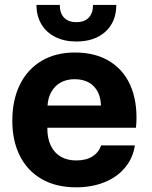

<svg xmlns="http://www.w3.org/2000/svg" viewBox="-20 -762 628 791"><path d="M30.7 -264.3Q30.7 -350.3 62.2 -413.8Q93.7 -477.3 151.7 -511.5Q209.7 -545.7 288.3 -545.7Q377 -545.7 436.8 -506.2Q496.7 -466.7 522.7 -396.5Q548.7 -326.3 540.3 -235.7H175Q174.7 -192 189.5 -161.7Q204.3 -131.3 231 -116.2Q257.7 -101 293.7 -101Q335 -101 360.8 -117.5Q386.7 -134 396.7 -163H535.7Q528 -111 495.3 -71.7Q462.7 -32.3 410.5 -11.3Q358.3 9.7 293.7 9.7Q211 9.7 151.8 -24.3Q92.7 -58.3 61.7 -120.2Q30.7 -182 30.7 -264.3ZM162.3 -327.3H409.7L396 -313Q397.3 -353.3 384.2 -380.7Q371 -408 346.5 -421.8Q322 -435.7 288.3 -435.7Q236.3 -435.7 205.8 -403Q175.3 -370.3 175.3 -313ZM130.3 -741.8H226.3Q226.3 -707 244.5 -688.8Q262.6 -670.6 294.8 -670.6Q326.9 -670.6 345 -688.8Q363.2 -707 363.2 -741.8H459.2Q458.9 -672 414.3 -631.5Q369.6 -591 294.7 -591Q245.2 -591 208.1 -609.5Q171 -628 150.7 -661.9Q130.3 -695.8 130.3 -741.8Z"/></svg>

Font: Mona Sans VF XLt
Style: Regular
Weight: 200
Designer: Deni Anggara
Foundry: GitHub
Version: Version 2.000;Glyphs 3.2.3 (3260)